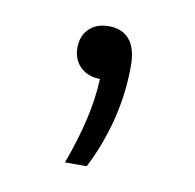

<svg xmlns="http://www.w3.org/2000/svg" viewBox="-42 -127 328 323"><g transform="rotate(10 122.0 35.0)"><path d="M168.5 -25Q168.5 22.5 156.8 68.5Q145 114.5 124.5 154H87.5Q103 111.5 111.2 75.8Q119.5 40 121 5.5Q100.5 5.5 87.5 -7Q74.5 -19.5 74.5 -40Q74.5 -60 87 -72.2Q99.5 -84.5 120.5 -84.5Q143.5 -84.5 156 -69.8Q168.5 -55 168.5 -25Z"/></g></svg>

Font: Encode Sans Expanded Light
Style: Regular
Weight: 300
Width: 7
Designer: Multiple Designers
Foundry: Impallari Type
Version: Version 2.000